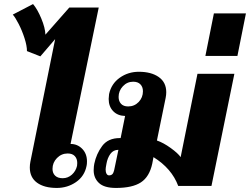

<svg xmlns="http://www.w3.org/2000/svg" viewBox="-20 -917 1233 947"><path d="M127 -91Q127 -105 130 -120L252 -724L179 -639L113 -665Q113 -691 101 -728.5Q89 -766 72 -799Q55 -832 43 -845L143 -897Q165 -871 184 -825Q203 -779 204 -746L322 -880H467L328 -207Q362 -207 385.5 -183Q409 -159 409 -121Q409 -107 407 -99Q397 -48 355 -19Q313 10 260 10Q198 10 162.5 -16Q127 -42 127 -91ZM360 -99Q361 -104 361 -113Q361 -134 349 -147Q337 -160 314 -160Q283 -160 261 -137.5Q239 -115 239 -84Q239 -63 252 -50.5Q265 -38 289 -38Q315 -38 334.5 -55.5Q354 -73 360 -99Z M442 -77Q442 -88 443 -95.5Q444 -103 445 -109Q455 -158 484 -197Q513 -236 571 -236H575L597 -345Q560 -346 538 -369Q516 -392 516 -429Q516 -437 518 -453Q529 -504 570.5 -533.5Q612 -563 665 -563Q726 -563 763 -537Q800 -511 800 -462Q800 -449 797 -434L754 -224Q786 -213 822 -187Q858 -161 871 -142L954 -553H1136L1023 0H859Q827 -86 737 -142L731 -110Q717 -45 675 -17.5Q633 10 552 10Q494 10 468 -14.5Q442 -39 442 -77ZM685 -467Q685 -488 672.5 -501Q660 -514 637 -514Q607 -514 586 -491.5Q565 -469 565 -439Q565 -418 577 -405Q589 -392 612 -392Q643 -392 664 -414Q685 -436 685 -467ZM549 -106 564 -178Q539 -178 524.5 -158Q510 -138 505 -109Q501 -89 501 -81Q501 -68 505.5 -60Q510 -52 518 -52Q531 -52 537 -61.5Q543 -71 549 -106Z M1035 -851H1193L1151 -641H993Z"/></svg>

Font: Taviraj ExtraBold
Style: Italic
Weight: 800
Italic angle: -12°
Designer: Katatrad Team
Foundry: CadsonDemak
Version: Version 1.001